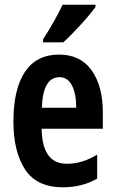

<svg xmlns="http://www.w3.org/2000/svg" viewBox="-20 -786 491 816"><path d="M246 -766Q230 -732 209.5 -695.5Q189 -659 163 -619V-606H249Q283 -637 324.5 -682.5Q366 -728 386 -757V-766ZM37 -269Q37 -142 86.5 -66Q136 10 247 10Q330 10 393 -27V-129Q330 -90 264 -90Q159 -90 157 -239H417V-309Q417 -420 369.5 -487Q322 -554 231 -554Q135 -554 86 -480.5Q37 -407 37 -269ZM304 -328H158Q162 -458 233 -458Q268 -458 286 -422.5Q304 -387 304 -328Z"/></svg>

Font: Noto Sans UI Condensed
Style: Bold
Weight: 700
Width: 3
Designer: Monotype Design Team
Foundry: Monotype Imaging Inc.
Version: 1.001